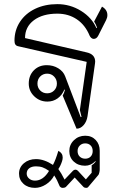

<svg xmlns="http://www.w3.org/2000/svg" viewBox="-20 -613 590 928"><path d="M283 -151Q290 -163 294 -179L291 -180Q280 -153 258.5 -137.5Q237 -122 209 -122Q172 -122 145.5 -147.5Q119 -173 119 -209Q119 -248 143.5 -273Q168 -298 206 -298Q237 -298 261.5 -283Q286 -268 295 -244L370 -47L374 -48L366 -81L399 -314L70 -389Q59 -391 54.5 -397.5Q50 -404 50 -416Q50 -467 76.5 -507.5Q103 -548 150 -570.5Q197 -593 257 -593Q319 -593 371.5 -560.5Q424 -528 446 -477L449 -479Q447 -486 443 -494.5Q439 -503 435 -509L473 -581Q499 -566 499 -540Q499 -528 493 -516L455 -441Q447 -425 433 -425Q427 -425 421.5 -429.5Q416 -434 413 -441Q392 -492 351.5 -519.5Q311 -547 257 -547Q186 -547 143.5 -515Q101 -483 101 -429L398 -360Q440 -351 440 -315L439 -305L403 -51Q399 -25 384 -8Q369 9 350 9ZM255 -209Q255 -229 241.5 -243Q228 -257 208 -257Q188 -257 174.5 -243.5Q161 -230 161 -209Q161 -189 174.5 -175.5Q188 -162 208 -162Q228 -162 241.5 -175.5Q255 -189 255 -209ZM267 284Q257 258 242 235Q228 262 202 278.5Q176 295 149 295Q115 295 93.5 275.5Q72 256 72 226Q72 196 95.5 176Q119 156 154 156Q193 156 236 184Q249 160 262 116Q283 127 283 148Q283 157 280 166Q273 188 262 204Q276 223 292 255L333 212Q338 207 345 207Q351 207 356 212L395 254L423 222V186Q432 181 443 168L441 166Q419 188 391 188Q358 188 336.5 168Q315 148 315 117Q315 86 337.5 64.5Q360 43 392 43Q423 43 442.5 63.5Q462 84 462 116V206Q462 213 460 221Q458 229 456 232L407 290Q404 295 396 295Q388 295 383 290L341 245L299 290Q294 295 282 295Q277 295 272.5 291.5Q268 288 267 284ZM428 117Q428 100 418 90Q408 80 392 80Q376 80 365.5 90.5Q355 101 355 117Q355 134 365.5 144Q376 154 392 154Q408 154 418 144Q428 134 428 117ZM217 213Q200 201 186 196Q172 191 154 191Q133 191 121 200.5Q109 210 109 226Q109 240 120.5 250Q132 260 149 260Q189 260 217 213Z"/></svg>

Font: K2D Thin
Style: Regular
Weight: 100
Designer: Katatrad Aksorn Co.,Ltd.
Foundry: Cadson Demak Co.,Ltd.
Version: Version 1.000; ttfautohint (v1.6)